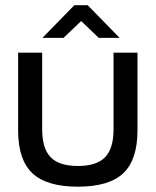

<svg xmlns="http://www.w3.org/2000/svg" viewBox="-20 -700 591 729"><path d="M48.8 -205.1V-500H140.1V-209Q140.1 -136.2 172.4 -103Q204.6 -69.8 275.9 -69.8Q346.7 -69.8 378.9 -103Q411.1 -136.2 411.1 -209V-500H502V-205.1Q502 -93.3 448 -42.2Q394 8.8 275.9 8.8Q157.2 8.8 103 -42.2Q48.8 -93.3 48.8 -205.1ZM141.1 -556.2 262.2 -680.2H313L434.1 -556.2H355L288.1 -620.1L221.2 -556.2Z"/></svg>

Font: LT Wave Text
Style: Regular
Weight: 400
Designer: Daniel Lyons
Version: Version 2.5 (Glyphs App)